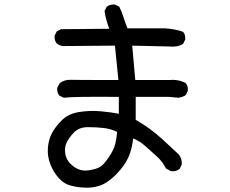

<svg xmlns="http://www.w3.org/2000/svg" viewBox="-20 -792 1040 867"><path d="M352.5 54.7Q323.2 52.7 295.4 44.9Q267.6 37.1 244.1 10.7Q220.7 -15.6 207 -51.3Q193.4 -86.9 196.3 -124Q199.2 -161.1 213.9 -189.5Q228.5 -217.8 258.3 -248Q288.1 -278.3 336.9 -286.1Q385.7 -293.9 434.1 -289.6Q482.4 -285.2 516.6 -278.3V-354.5Q309.6 -356.4 267.6 -350.6L248 -360.4Q236.3 -374 238.3 -395.5L250 -417Q271.5 -432.6 299.3 -431.6Q327.1 -430.7 514.6 -430.7Q508.8 -483.4 505.9 -517.6Q502.9 -551.8 499 -585.9L263.7 -584Q248 -585.9 236.3 -595.7Q224.6 -609.4 226.6 -630.9L236.3 -650.4L255.9 -660.2L473.6 -662.1Q458 -701.2 452.1 -742.2L461.9 -761.7Q477.5 -773.4 499 -771.5L518.6 -761.7Q530.3 -738.3 538.1 -712.9Q545.9 -687.5 555.7 -664.1H723.6Q766.6 -662.1 806.6 -648.4Q818.4 -634.8 816.4 -613.3L806.6 -593.8Q781.2 -578.1 745.1 -582L577.1 -585.9L590.8 -430.7H743.2Q785.2 -434.6 818.4 -417Q830.1 -403.3 828.1 -381.8L818.4 -362.3Q802.7 -352.5 785.2 -350.6L743.2 -354.5H592.8V-251Q659.2 -212.9 711.4 -165Q763.7 -117.2 787.1 -94.7Q802.7 -75.2 800.8 -48.8L791 -29.3Q774.4 -15.6 751 -19.5L729.5 -31.2Q713.9 -62.5 687.5 -86.4Q661.1 -110.4 635.7 -132.8Q610.4 -155.3 581.1 -167Q577.1 -122.1 560.5 -83.5Q543.9 -44.9 505.9 -5.9Q467.8 33.2 431.6 45.9Q395.5 58.6 352.5 54.7ZM432.6 -39.1Q448.2 -47.9 470.7 -81.1Q493.2 -114.3 500 -140.6Q506.8 -167 508.8 -196.3Q481.4 -210 449.2 -213.9Q417 -217.8 377 -217.8Q336.9 -217.8 313.5 -193.4Q290 -168.9 279.8 -145.5Q269.5 -122.1 275.9 -92.3Q282.2 -62.5 312.5 -40Q342.8 -17.6 379.9 -22.9Q417 -28.3 432.6 -39.1Z"/></svg>

Font: NaikaiFont
Style: Regular-Lite
Weight: 400
Version: Version 1.67